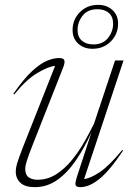

<svg xmlns="http://www.w3.org/2000/svg" viewBox="-20 -761 550 791"><path d="M299.5 -40.5 357 -216.5Q328.5 -153.5 293.8 -102Q259 -50.5 216.8 -20.2Q174.5 10 123.5 10Q83 10 64 -8Q45 -26 45 -53.5Q45 -69.5 51 -89.5Q57 -109.5 74.5 -154.5L207 -489.5Q178.5 -487 133 -459.8Q87.5 -432.5 38.5 -371.5L35 -374.5Q77.5 -436 112 -467.8Q146.5 -499.5 174 -510.8Q201.5 -522 223 -522Q242.5 -522 245.2 -512Q248 -502 239.5 -481L114.5 -164Q97 -119.5 90.5 -98.5Q84 -77.5 84 -66Q84 -40.5 98.2 -30.5Q112.5 -20.5 134.5 -20.5Q176 -20.5 211 -42.8Q246 -65 275 -100.2Q304 -135.5 327 -175.8Q350 -216 367.5 -252L454 -512H489L326.5 -23.5Q352.5 -26 391.2 -52Q430 -78 483.5 -143L487 -140.5Q431.5 -57.5 389.5 -23.8Q347.5 10 311 10Q294 10 291.2 1.2Q288.5 -7.5 299.5 -40.5ZM384.5 -741Q420 -741 443.2 -719.8Q466.5 -698.5 466.5 -664Q466.5 -620.5 436.5 -590.2Q406.5 -560 361 -560Q325.5 -560 302.2 -581.2Q279 -602.5 279 -637Q279 -680.5 309 -710.8Q339 -741 384.5 -741ZM364 -578Q404.5 -578 425.2 -604.8Q446 -631.5 446 -663Q446 -692.5 428.2 -707.8Q410.5 -723 381.5 -723Q341 -723 320.2 -696.2Q299.5 -669.5 299.5 -638Q299.5 -609 317.2 -593.5Q335 -578 364 -578Z"/></svg>

Font: Newsreader Display ExtraLight
Style: Italic
Weight: 275
Italic angle: -17°
Designer: Hugues Gentile
Foundry: Production Type
Version: Version 1.001